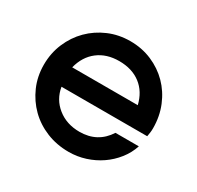

<svg xmlns="http://www.w3.org/2000/svg" viewBox="-129 -713 897 875"><g transform="rotate(30 319.5 -276.0)"><path d="M594 -169Q581 -129 554.5 -95.5Q528 -62 493 -38Q458 -14 416 -0.5Q374 13 329 13Q266 13 212 -9Q158 -31 118.5 -70Q79 -109 56 -161.5Q33 -214 33 -275Q33 -336 55.5 -389Q78 -442 117 -481Q156 -520 208.5 -542.5Q261 -565 322 -565Q383 -565 435.5 -542.5Q488 -520 526.5 -481Q565 -442 587 -388.5Q609 -335 609 -273Q609 -259 607.5 -249.5Q606 -240 604 -228H153Q163 -167 210.5 -129Q258 -91 326 -91Q421 -91 471 -169ZM496 -329Q481 -392 436 -426.5Q391 -461 323 -461Q257 -461 212 -426.5Q167 -392 151 -329Z"/></g></svg>

Font: Involve SemiBold
Style: Regular
Weight: 600
Designer: Stefan Peev
Foundry: Context Ltd.
Version: Version 1.001